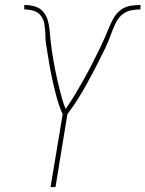

<svg xmlns="http://www.w3.org/2000/svg" viewBox="-20 -755 587 775"><path d="M184 0 233 -294Q219 -325 210 -357.5Q201 -390 193.5 -423.5Q186 -457 180 -490.5Q174 -524 169 -558V-559Q166 -574 164.5 -589Q163 -604 163 -620Q162 -639 159 -658Q156 -677 145 -691.5Q134 -706 115.5 -711.5Q97 -717 78 -717V-735Q99 -735 119 -729.5Q139 -724 152.5 -709.5Q166 -695 172 -675.5Q178 -656 180 -635.5Q182 -615 184 -594Q186 -573 189 -553Q192 -533 195.5 -512.5Q199 -492 203 -472Q207 -452 211.5 -432Q216 -412 221 -392.5Q226 -373 231.5 -353.5Q237 -334 245 -315Q266 -345 284.5 -376Q303 -407 320.5 -438.5Q338 -470 354 -501.5Q370 -533 386 -566Q395 -585 403.5 -604.5Q412 -624 420 -643.5Q428 -663 439 -682.5Q450 -702 467.5 -715Q485 -728 506 -731.5Q527 -735 547 -735V-717Q529 -717 510 -713.5Q491 -710 475.5 -698Q460 -686 450.5 -668.5Q441 -651 434.5 -633.5Q428 -616 421 -598Q414 -580 406 -563Q398 -546 389 -528.5Q380 -511 371.5 -494Q363 -477 354 -460Q345 -443 335.5 -426Q326 -409 316.5 -392Q307 -375 296.5 -358.5Q286 -342 275 -326Q264 -310 252 -294L204 0Z"/></svg>

Font: Iosevka Curly Thin Oblique
Style: Regular
Weight: 100
Italic angle: -9°
Monospace: yes
Designer: Belleve Invis
Foundry: Belleve Invis
Version: Version 11.1.0; ttfautohint (v1.8.3)